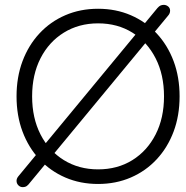

<svg xmlns="http://www.w3.org/2000/svg" viewBox="-20 -746 766 789"><path d="M73 23Q63 23 55.5 15.5Q48 8 48 -3Q48 -12 55 -21L627 -713Q634 -721 640 -723.5Q646 -726 653 -726Q663 -726 671 -719.5Q679 -713 679 -702Q679 -691 671 -682L102 6Q97 13 90.5 18Q84 23 73 23ZM718 -350Q718 -271 693.5 -205.5Q669 -140 624 -91.5Q579 -43 517.5 -16.5Q456 10 383 10Q310 10 248.5 -16.5Q187 -43 142 -91.5Q97 -140 72.5 -205.5Q48 -271 48 -350Q48 -429 72.5 -494.5Q97 -560 142 -608.5Q187 -657 248.5 -683.5Q310 -710 383 -710Q456 -710 517.5 -683.5Q579 -657 624 -608.5Q669 -560 693.5 -494.5Q718 -429 718 -350ZM654 -350Q654 -439 619.5 -506.5Q585 -574 524 -612Q463 -650 383 -650Q304 -650 242.5 -612Q181 -574 146.5 -506.5Q112 -439 112 -350Q112 -261 146.5 -193.5Q181 -126 242.5 -88Q304 -50 383 -50Q463 -50 524 -88Q585 -126 619.5 -193.5Q654 -261 654 -350Z"/></svg>

Font: Quicksand Light
Style: Regular
Weight: 400
Version: Version 3.004